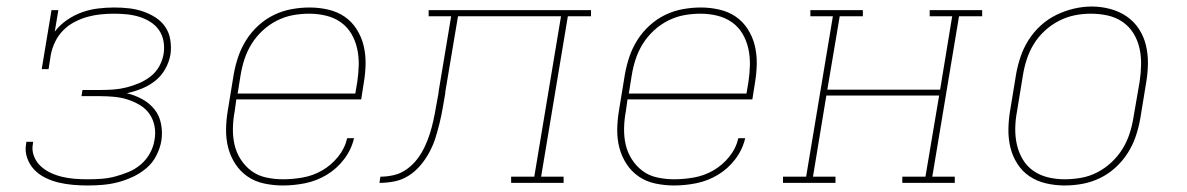

<svg xmlns="http://www.w3.org/2000/svg" viewBox="-20 -561 3640 589"><path d="M249 8Q226 8 203.5 6Q181 4 160 -1Q139 -6 119.5 -15.5Q100 -25 85.5 -40Q71 -55 63.5 -76Q56 -97 60 -119Q60 -121 60.5 -122.5Q61 -124 61 -126H82Q81 -124 81 -123Q81 -122 81 -120Q77 -101 84 -82.5Q91 -64 104.5 -51.5Q118 -39 135 -31Q152 -23 171 -18.5Q190 -14 209.5 -12.5Q229 -11 249 -11Q270 -11 291 -12.5Q312 -14 333 -19.5Q354 -25 374.5 -33.5Q395 -42 412 -56.5Q429 -71 440 -91Q451 -111 454 -132Q458 -153 454 -174Q450 -195 438.5 -211.5Q427 -228 409.5 -238.5Q392 -249 372 -255.5Q352 -262 330.5 -264Q309 -266 288 -266H230L233 -285H291Q310 -285 329.5 -286.5Q349 -288 368.5 -293Q388 -298 407 -306Q426 -314 442.5 -327Q459 -340 469 -358.5Q479 -377 482 -396Q485 -416 481.5 -435Q478 -454 467.5 -469Q457 -484 441 -494Q425 -504 407 -509.5Q389 -515 369.5 -517Q350 -519 330 -519Q310 -519 289.5 -517Q269 -515 249 -509.5Q229 -504 209.5 -494Q190 -484 174.5 -468.5Q159 -453 149.5 -433.5Q140 -414 136 -394L129 -349H108L138 -530H159L148 -464Q164 -485 186 -500Q208 -515 232 -523.5Q256 -532 281 -535Q306 -538 331 -538Q353 -538 375.5 -535.5Q398 -533 418.5 -526Q439 -519 457 -507.5Q475 -496 487 -478.5Q499 -461 502.5 -438.5Q506 -416 503 -394Q499 -371 487 -349.5Q475 -328 456 -313Q437 -298 414.5 -289Q392 -280 369 -275Q394 -269 416 -257Q438 -245 453.5 -226Q469 -207 474 -181Q479 -155 475 -129Q471 -106 459.5 -83.5Q448 -61 429 -45Q410 -29 387.5 -18.5Q365 -8 342 -2Q319 4 295.5 6Q272 8 249 8Z M848 8Q819 8 790.5 2Q762 -4 739.5 -19.5Q717 -35 702 -58Q687 -81 680 -108Q673 -135 673.5 -164.5Q674 -194 679 -223L697 -333Q702 -361 711 -387.5Q720 -414 735.5 -438.5Q751 -463 773 -483Q795 -503 821 -515.5Q847 -528 875 -533Q903 -538 930 -538Q959 -538 987 -531.5Q1015 -525 1037 -510Q1059 -495 1074 -471.5Q1089 -448 1095.5 -421Q1102 -394 1101.5 -365Q1101 -336 1096 -307L1088 -256H705L700 -220Q695 -194 694.5 -167.5Q694 -141 699.5 -117Q705 -93 718.5 -72Q732 -51 751.5 -36.5Q771 -22 796.5 -16.5Q822 -11 848 -11Q878 -11 909 -16.5Q940 -22 968 -38Q996 -54 1017 -80Q1038 -106 1045 -137H1066Q1058 -102 1035.5 -72.5Q1013 -43 982 -24.5Q951 -6 916.5 1Q882 8 848 8ZM1070 -274 1076 -310Q1080 -336 1080.5 -362Q1081 -388 1075.5 -412.5Q1070 -437 1057.5 -458Q1045 -479 1025 -493Q1005 -507 980 -513Q955 -519 929 -519Q904 -519 879 -514.5Q854 -510 830 -498Q806 -486 786 -467.5Q766 -449 752 -426.5Q738 -404 730 -379.5Q722 -355 718 -330L709 -274Z M1144 0 1147 -19Q1168 -19 1189 -24Q1210 -29 1228 -42Q1246 -55 1259.5 -72.5Q1273 -90 1282.5 -110Q1292 -130 1298.5 -150.5Q1305 -171 1309.5 -191.5Q1314 -212 1317.5 -233Q1321 -254 1325 -274Q1325 -277 1325.5 -279Q1326 -281 1326 -283L1364 -511H1295V-530H1793V-511H1722L1640 -19H1709V0H1548V-19H1619L1701 -511H1385L1346 -279Q1346 -278 1346 -277.5Q1346 -277 1346 -276V-275Q1342 -252 1338 -229Q1334 -206 1328.5 -183.5Q1323 -161 1316 -138.5Q1309 -116 1297.5 -94.5Q1286 -73 1270 -54Q1254 -35 1233.5 -22Q1213 -9 1190 -4.5Q1167 0 1144 0Z M2048 8Q2019 8 1990.5 2Q1962 -4 1939.5 -19.5Q1917 -35 1902 -58Q1887 -81 1880 -108Q1873 -135 1873.5 -164.5Q1874 -194 1879 -223L1897 -333Q1902 -361 1911 -387.5Q1920 -414 1935.5 -438.5Q1951 -463 1973 -483Q1995 -503 2021 -515.5Q2047 -528 2075 -533Q2103 -538 2130 -538Q2159 -538 2187 -531.5Q2215 -525 2237 -510Q2259 -495 2274 -471.5Q2289 -448 2295.5 -421Q2302 -394 2301.5 -365Q2301 -336 2296 -307L2288 -256H1905L1900 -220Q1895 -194 1894.5 -167.5Q1894 -141 1899.5 -117Q1905 -93 1918.5 -72Q1932 -51 1951.5 -36.5Q1971 -22 1996.5 -16.5Q2022 -11 2048 -11Q2078 -11 2109 -16.5Q2140 -22 2168 -38Q2196 -54 2217 -80Q2238 -106 2245 -137H2266Q2258 -102 2235.5 -72.5Q2213 -43 2182 -24.5Q2151 -6 2116.5 1Q2082 8 2048 8ZM2270 -274 2276 -310Q2280 -336 2280.5 -362Q2281 -388 2275.5 -412.5Q2270 -437 2257.5 -458Q2245 -479 2225 -493Q2205 -507 2180 -513Q2155 -519 2129 -519Q2104 -519 2079 -514.5Q2054 -510 2030 -498Q2006 -486 1986 -467.5Q1966 -449 1952 -426.5Q1938 -404 1930 -379.5Q1922 -355 1918 -330L1909 -274Z M2382 0V-19H2453L2535 -511H2466V-530H2627V-511H2556L2518 -286H2864L2901 -511H2832V-530H2993V-511H2922L2840 -19H2909V0H2748V-19H2819L2861 -268H2515L2474 -19H2543V0Z M3246 8Q3217 8 3189 1.5Q3161 -5 3138.5 -20Q3116 -35 3101 -58.5Q3086 -82 3079.5 -109Q3073 -136 3073.5 -165Q3074 -194 3079 -223L3097 -333Q3102 -361 3111 -387.5Q3120 -414 3135.5 -438.5Q3151 -463 3173 -483Q3195 -503 3221 -515.5Q3247 -528 3274.5 -534.5Q3302 -541 3329 -541Q3358 -541 3386 -533.5Q3414 -526 3436.5 -510.5Q3459 -495 3474 -472Q3489 -449 3495.5 -421.5Q3502 -394 3501.5 -365Q3501 -336 3496 -307L3478 -197Q3473 -169 3464 -142.5Q3455 -116 3439.5 -91.5Q3424 -67 3402 -47Q3380 -27 3354 -14.5Q3328 -2 3300.5 3Q3273 8 3246 8ZM3246 -11Q3271 -11 3296.5 -15.5Q3322 -20 3345.5 -32Q3369 -44 3389 -62.5Q3409 -81 3423 -103.5Q3437 -126 3445 -150.5Q3453 -175 3457 -200L3476 -310Q3480 -336 3480.5 -362.5Q3481 -389 3475.5 -413.5Q3470 -438 3457 -459Q3444 -480 3423.5 -494Q3403 -508 3378 -513.5Q3353 -519 3326 -519Q3301 -519 3276.5 -514Q3252 -509 3228.5 -497Q3205 -485 3185 -466.5Q3165 -448 3151.5 -426Q3138 -404 3130 -379.5Q3122 -355 3118 -330L3100 -220Q3095 -194 3094.5 -168Q3094 -142 3099.5 -117.5Q3105 -93 3117.5 -72Q3130 -51 3150 -37Q3170 -23 3195 -17Q3220 -11 3246 -11Z"/></svg>

Font: Iosevka Curly Slab ThExObl
Style: Regular
Weight: 100
Width: 7
Italic angle: -9°
Monospace: yes
Designer: Belleve Invis
Foundry: Belleve Invis
Version: Version 11.1.0; ttfautohint (v1.8.3)